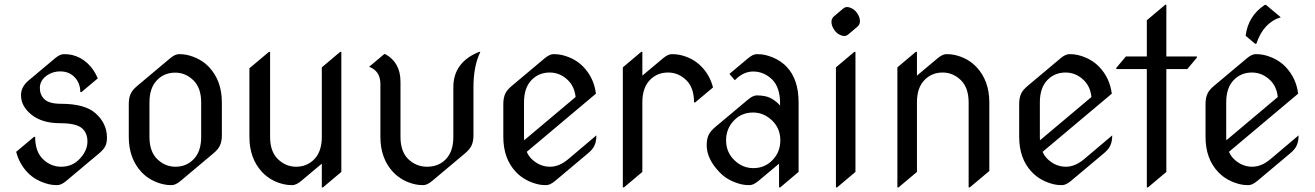

<svg xmlns="http://www.w3.org/2000/svg" viewBox="-20 -777 5588 816"><path d="M223.6 9.8Q203.1 9.8 189 6.3Q130.9 -7.8 96.2 -44.9Q61.5 -82 48.8 -131.8L124.5 -195.3H129.4Q129.4 -133.3 162.1 -101.1Q195.8 -68.4 239.7 -68.4Q286.6 -68.4 317.4 -100.6Q351.6 -135.7 351.6 -175.8Q351.6 -210.9 329.6 -231Q304.7 -253.4 235.4 -253.4Q158.2 -253.4 113.3 -290Q69.3 -325.7 69.3 -372.1Q69.3 -391.6 77.6 -406.2Q86.4 -422.4 101.1 -434.6L213.9 -529.3Q234.9 -546.9 251.5 -546.9Q272 -546.9 286.1 -543.5Q323.2 -534.7 351.8 -508.1Q380.4 -481.4 395.5 -443.8L326.2 -385.7H321.3Q321.3 -426.3 293.9 -452.1Q271 -473.6 235.4 -473.6Q206.5 -473.6 182.6 -458.5Q149.4 -437 149.4 -403.3Q149.4 -373.5 168.9 -355Q189.5 -335.9 239.7 -335.9Q340.8 -335.9 386.2 -295.4Q434.6 -252.4 434.6 -191.9Q434.6 -170.4 428.2 -157.2Q420.9 -141.6 400.9 -125L261.2 -7.8Q240.2 9.8 223.6 9.8Z M709.5 9.8Q689 9.8 674.8 6.3Q619.1 -6.3 582 -44.9Q527.3 -103 527.3 -195.3V-335.4Q527.3 -361.8 536.1 -379.9Q543.5 -395.5 563.5 -412.1L703.1 -529.3Q724.1 -546.9 740.7 -546.9Q761.2 -546.9 775.4 -543.5Q832.5 -529.8 868.2 -492.2Q922.9 -434.1 922.9 -341.8V-201.7Q922.9 -175.3 914.1 -157.2Q906.7 -141.6 886.7 -125L747.1 -7.8Q726.1 9.8 709.5 9.8ZM725.6 -68.4Q772.5 -68.4 803.2 -100.6Q835 -133.3 835 -195.3V-341.3Q835 -403.3 802.2 -435.5Q768.6 -468.3 724.6 -468.3Q677.7 -468.3 647 -436Q615.2 -403.3 615.2 -341.3V-195.3Q615.2 -133.3 647.9 -101.1Q681.6 -68.4 725.6 -68.4Z M1352.5 19.5H1347.7V-81.5L1259.8 -7.8Q1238.8 9.8 1222.2 9.8Q1201.7 9.8 1187.5 6.3Q1131.8 -5.9 1094.7 -44.9Q1040 -103 1040 -195.3V-486.8L1123 -556.6H1127.9V-195.3Q1127.9 -133.3 1160.6 -101.1Q1194.3 -68.4 1238.3 -68.4Q1285.2 -68.4 1315.9 -100.6Q1347.7 -133.3 1347.7 -195.3V-490.7L1425.8 -556.6H1430.7V-46.4Z M1778.8 9.8Q1758.3 9.8 1744.1 6.3Q1688.5 -6.3 1651.4 -44.9Q1596.7 -103 1596.7 -195.3V-419.9Q1596.7 -475.1 1548.8 -493.2L1612.8 -546.9H1617.7Q1682.1 -511.2 1682.1 -429.7V-195.3Q1682.1 -133.3 1714.8 -101.1Q1748.5 -68.4 1794.9 -68.4Q1844.2 -68.4 1875 -100.6Q1906.7 -133.3 1906.7 -195.3V-406.2Q1906.7 -512.7 2016.6 -556.6H2021.5Q1992.2 -496.6 1992.2 -406.2V-201.7Q1992.2 -175.3 1983.4 -157.2Q1976.1 -142.1 1956.1 -125L1816.4 -7.8Q1795.4 9.8 1778.8 9.8Z M2301.3 9.8Q2280.8 9.8 2266.6 6.3Q2210 -7.3 2173.8 -44.9Q2119.1 -101.6 2119.1 -195.3V-335.4Q2119.1 -361.8 2127.9 -379.9Q2135.3 -395.5 2155.3 -412.1L2294.9 -529.3Q2315.9 -546.9 2332.5 -546.9Q2353 -546.9 2367.2 -543.5Q2424.3 -529.8 2460 -492.2Q2504.4 -445.3 2512.7 -378.9L2218.8 -131.8Q2226.6 -113.8 2239.7 -101.1Q2273.9 -68.4 2317.4 -68.4Q2356.9 -68.4 2395 -100.6L2514.6 -201.7Q2514.6 -175.3 2505.9 -157.2Q2498.5 -141.6 2478.5 -125L2338.9 -7.8Q2317.9 9.8 2301.3 9.8ZM2207.5 -180.7Q2207.5 -180.7 2426.3 -364.7Q2421.4 -409.2 2394 -436Q2360.4 -468.8 2316.4 -468.8Q2269.5 -468.8 2238.8 -436.5Q2207 -403.8 2207 -341.8V-195.8Q2207 -188 2207.5 -180.7Z M2627 19.5V-490.7L2705.1 -556.6H2710V-455.6L2797.9 -529.3Q2818.8 -546.9 2835.4 -546.9Q2856 -546.9 2870.1 -543.5Q2925.8 -531.2 2962.9 -492.2Q2997.6 -455.6 3010.3 -405.3L2934.6 -341.8H2929.7Q2929.7 -403.8 2897 -436Q2863.3 -468.8 2819.3 -468.8Q2772.5 -468.8 2741.7 -436.5Q2710 -403.8 2710 -341.8V-46.4L2631.8 19.5Z M3295.9 19.5H3291V-81.5L3203.1 -7.8Q3182.1 9.8 3165.5 9.8Q3145 9.8 3130.9 6.3Q3074.2 -7.3 3038.1 -44.9Q2983.4 -101.6 2983.4 -160.2Q2983.4 -186.5 2992.2 -204.6Q2999.5 -219.7 3019.5 -236.8L3159.2 -354Q3180.2 -371.6 3196.8 -371.6Q3214.8 -371.6 3231.4 -368.2Q3265.1 -361.3 3295.4 -328.6V-336.4Q3295.4 -405.8 3261.7 -439Q3226.6 -473.1 3180.7 -473.1Q3138.7 -473.1 3103 -436L3080.1 -462.9L3159.2 -529.3Q3180.2 -546.9 3196.8 -546.9Q3217.3 -546.9 3231.4 -543.5Q3288.6 -529.8 3324.2 -492.2Q3374 -439 3374 -341.8V-46.4ZM3100.1 -97.2Q3134.8 -62.5 3181.6 -62.5Q3230.5 -62.5 3263.2 -96.7Q3296.4 -130.9 3296.4 -180.7Q3296.4 -230.5 3262.2 -264.2Q3226.6 -298.8 3180.7 -298.8Q3131.3 -298.8 3099.1 -264.6Q3065.9 -230.5 3065.9 -180.7Q3065.9 -130.9 3100.1 -97.2Z M3580.1 -747.1Q3586.4 -747.1 3594.2 -744.1Q3610.4 -737.8 3620.6 -724.1Q3634.8 -705.6 3634.8 -686.5Q3634.8 -672.4 3623.5 -663.1L3585.4 -630.9Q3577.1 -624 3568.4 -624Q3562 -624 3554.2 -627Q3538.6 -632.8 3527.8 -647Q3513.7 -665.5 3513.7 -684.6Q3513.7 -698.7 3524.9 -708L3563 -740.2Q3571.3 -747.1 3580.1 -747.1ZM3532.7 19.5V-490.7L3610.8 -556.6H3615.7V-46.4L3537.6 19.5Z M3793.9 19.5V-490.7L3872.1 -556.6H3877V-455.6L3964.8 -529.3Q3985.8 -546.9 4002.4 -546.9Q4022.9 -546.9 4037.1 -543.5Q4092.8 -531.2 4129.9 -492.2Q4184.6 -434.1 4184.6 -341.8V-50.3L4101.6 19.5H4096.7V-341.8Q4096.7 -403.8 4064 -436Q4030.3 -468.8 3986.3 -468.8Q3939.5 -468.8 3908.7 -436.5Q3877 -403.8 3877 -341.8V-46.4L3798.8 19.5Z M4493.7 9.8Q4473.1 9.8 4459 6.3Q4402.3 -7.3 4366.2 -44.9Q4311.5 -101.6 4311.5 -195.3V-335.4Q4311.5 -361.8 4320.3 -379.9Q4327.6 -395.5 4347.7 -412.1L4487.3 -529.3Q4508.3 -546.9 4524.9 -546.9Q4545.4 -546.9 4559.6 -543.5Q4616.7 -529.8 4652.3 -492.2Q4696.8 -445.3 4705.1 -378.9L4411.1 -131.8Q4418.9 -113.8 4432.1 -101.1Q4466.3 -68.4 4509.8 -68.4Q4549.3 -68.4 4587.4 -100.6L4707 -201.7Q4707 -175.3 4698.2 -157.2Q4690.9 -141.6 4670.9 -125L4531.2 -7.8Q4510.3 9.8 4493.7 9.8ZM4399.9 -180.7Q4399.9 -180.7 4618.7 -364.7Q4613.8 -409.2 4586.4 -436Q4552.7 -468.8 4508.8 -468.8Q4461.9 -468.8 4431.2 -436.5Q4399.4 -403.8 4399.4 -341.8V-195.8Q4399.4 -188 4399.9 -180.7Z M4854 19.5V-483.4H4724.1V-488.3L4765.1 -537.1H4854V-690.9L4932.1 -756.8H4937V-537.1H5066.9V-532.2L5025.9 -483.4H4937V-46.4L4858.9 19.5Z M5355.5 -756.3Q5355.5 -756.3 5360.4 -756.3L5423.3 -703.6Q5349.6 -681.2 5319.3 -590.8H5314.5L5273.9 -625Q5284.7 -710 5355.5 -756.3ZM5285.6 9.8Q5265.1 9.8 5251 6.3Q5194.3 -7.3 5158.2 -44.9Q5103.5 -101.6 5103.5 -195.3V-335.4Q5103.5 -361.8 5112.3 -379.9Q5119.6 -395.5 5139.6 -412.1L5279.3 -529.3Q5300.3 -546.9 5316.9 -546.9Q5337.4 -546.9 5351.6 -543.5Q5408.7 -529.8 5444.3 -492.2Q5488.8 -445.3 5497.1 -378.9L5203.1 -131.8Q5210.9 -113.8 5224.1 -101.1Q5258.3 -68.4 5301.8 -68.4Q5341.3 -68.4 5379.4 -100.6L5499 -201.7Q5499 -175.3 5490.2 -157.2Q5482.9 -141.6 5462.9 -125L5323.2 -7.8Q5302.2 9.8 5285.6 9.8ZM5191.9 -180.7 5410.6 -364.7Q5405.8 -409.2 5378.4 -436Q5344.7 -468.8 5300.8 -468.8Q5253.9 -468.8 5223.1 -436.5Q5191.4 -403.8 5191.4 -341.8V-195.8Q5191.4 -188 5191.9 -180.7Z"/></svg>

Font: Gothica
Style: Book
Weight: 400
Designer: Wojciech Kalinowski "wmk69" (wmk69@o2.pl)
Foundry: Wojciech Kalinowski "wmk69" (wmk69@o2.pl)
Version: Version 2.1.0; 2021-05-14